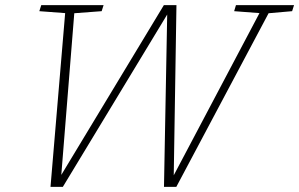

<svg xmlns="http://www.w3.org/2000/svg" viewBox="-20 -727 1164 747"><path d="M989.5 -676 891 -683.5 898 -707H1124L1116.5 -683.5L1025 -675.5L666 0H618L630.5 -670.5L224.5 0H176.5L233.5 -676L133 -683.5L140.5 -707H383L375.5 -683.5L269 -675.5L218.5 -46.5L617.5 -707H666.5L656 -45Z"/></svg>

Font: Newsreader 6pt ExtraLight
Style: Italic
Weight: 275
Italic angle: -17°
Designer: Hugues Gentile
Foundry: Production Type
Version: Version 1.003; ttfautohint (v1.8.3)